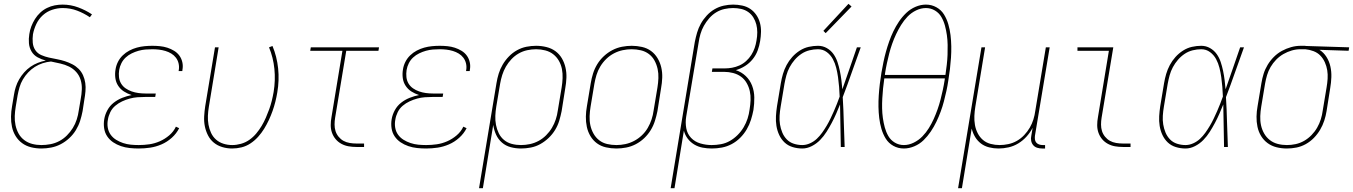

<svg xmlns="http://www.w3.org/2000/svg" viewBox="-20 -767 7061 1002"><path d="M196 8Q168 8 142 1.5Q116 -5 95.5 -20Q75 -35 61.5 -57Q48 -79 42.5 -105Q37 -131 37.5 -158.5Q38 -186 43 -213L53 -273Q56 -293 62.5 -313.5Q69 -334 80 -353Q91 -372 106 -389Q121 -406 139 -418.5Q157 -431 177.5 -439Q198 -447 219 -451Q196 -457 176 -468Q156 -479 144.5 -498.5Q133 -518 131 -541.5Q129 -565 133 -589Q136 -610 143.5 -629.5Q151 -649 162.5 -667.5Q174 -686 190 -701Q206 -716 225.5 -725.5Q245 -735 265.5 -739Q286 -743 306 -743Q349 -743 388 -728.5Q427 -714 460 -692L449 -677Q418 -698 382.5 -711.5Q347 -725 307 -725Q280 -725 252.5 -716Q225 -707 203.5 -687.5Q182 -668 169.5 -641.5Q157 -615 152 -588Q149 -566 151 -544Q153 -522 164.5 -505Q176 -488 195.5 -479.5Q215 -471 235.5 -466.5Q256 -462 277.5 -458Q299 -454 319 -447.5Q339 -441 357.5 -431.5Q376 -422 390.5 -407.5Q405 -393 413.5 -374Q422 -355 425 -334Q428 -313 426 -290.5Q424 -268 420 -246L411 -187Q406 -161 398 -136Q390 -111 376 -88Q362 -65 341.5 -46Q321 -27 297 -14.5Q273 -2 247 3Q221 8 196 8ZM196 -10Q219 -10 243 -14.5Q267 -19 289 -30.5Q311 -42 329 -60Q347 -78 360 -99Q373 -120 380.5 -143.5Q388 -167 391 -190L401 -249Q406 -275 407 -300.5Q408 -326 401 -349.5Q394 -373 378 -391Q362 -409 340.5 -419.5Q319 -430 294.5 -435.5Q270 -441 246 -446Q224 -444 202.5 -437Q181 -430 162 -418Q143 -406 127 -389Q111 -372 99.5 -352.5Q88 -333 82 -312Q76 -291 72 -270L62 -210Q58 -186 57 -161.5Q56 -137 61 -113.5Q66 -90 77 -70Q88 -50 106.5 -36Q125 -22 148 -16Q171 -10 196 -10Z M704 8Q680 8 656.5 5.5Q633 3 611 -4.5Q589 -12 570.5 -24.5Q552 -37 539.5 -55.5Q527 -74 523.5 -97.5Q520 -121 524 -145Q528 -169 540.5 -192Q553 -215 573.5 -231Q594 -247 618 -256.5Q642 -266 667 -271Q645 -278 627 -289.5Q609 -301 597 -319Q585 -337 582 -359.5Q579 -382 583 -405Q586 -425 595.5 -444Q605 -463 620.5 -478Q636 -493 655 -503Q674 -513 694 -518.5Q714 -524 734.5 -526Q755 -528 775 -528Q795 -528 815 -526Q835 -524 853.5 -518Q872 -512 888.5 -502Q905 -492 916 -477Q927 -462 931.5 -442.5Q936 -423 932 -402Q932 -401 932 -399.5Q932 -398 931 -396H912Q912 -397 912.5 -398.5Q913 -400 913 -401Q916 -419 912 -436Q908 -453 898 -466Q888 -479 874 -487.5Q860 -496 843.5 -501Q827 -506 809.5 -508Q792 -510 775 -510Q757 -510 739 -508.5Q721 -507 703 -502Q685 -497 667.5 -488.5Q650 -480 636 -467Q622 -454 613.5 -437Q605 -420 602 -402Q599 -383 601 -364.5Q603 -346 612 -331Q621 -316 635.5 -306Q650 -296 667 -290Q684 -284 702.5 -281.5Q721 -279 740 -279H793L790 -261H737Q717 -261 697 -259.5Q677 -258 657 -252.5Q637 -247 617.5 -238Q598 -229 581.5 -215Q565 -201 555.5 -181.5Q546 -162 543 -142Q539 -121 542.5 -100.5Q546 -80 557.5 -64Q569 -48 586 -37.5Q603 -27 622.5 -20.5Q642 -14 662.5 -12Q683 -10 704 -10Q732 -10 759.5 -14Q787 -18 813.5 -29.5Q840 -41 863 -60.5Q886 -80 898 -106L915 -98Q901 -70 876.5 -48Q852 -26 823 -13.5Q794 -1 764 3.5Q734 8 704 8Z M1191 8Q1165 8 1140 0.5Q1115 -7 1096 -22.5Q1077 -38 1065.5 -60.5Q1054 -83 1049 -108Q1044 -133 1045.5 -160Q1047 -187 1051 -213L1102 -520H1121L1070 -210Q1066 -186 1065 -162.5Q1064 -139 1068 -116.5Q1072 -94 1081.5 -73.5Q1091 -53 1107.5 -38.5Q1124 -24 1146 -17Q1168 -10 1192 -10Q1214 -10 1237.5 -16.5Q1261 -23 1281 -37Q1301 -51 1317 -70Q1333 -89 1345.5 -110Q1358 -131 1367.5 -153Q1377 -175 1385 -197Q1393 -219 1398.5 -241.5Q1404 -264 1408 -287Q1418 -348 1412 -407.5Q1406 -467 1384 -520L1402 -527Q1425 -472 1431.5 -410Q1438 -348 1427 -284Q1423 -260 1417 -236Q1411 -212 1402.5 -188Q1394 -164 1383 -140.5Q1372 -117 1358.5 -95Q1345 -73 1327 -53Q1309 -33 1287 -18.5Q1265 -4 1240.5 2Q1216 8 1191 8Z M1840 0Q1819 0 1799 -3.5Q1779 -7 1761.5 -16.5Q1744 -26 1731.5 -41Q1719 -56 1712.5 -74.5Q1706 -93 1706 -114Q1706 -135 1710 -156L1767 -502H1599L1602 -520H1958L1955 -502H1787L1729 -153Q1726 -135 1726 -117Q1726 -99 1731 -83Q1736 -67 1747 -53.5Q1758 -40 1772.5 -32Q1787 -24 1804.5 -21Q1822 -18 1840 -18H1880V0Z M2204 8Q2180 8 2156.5 5.5Q2133 3 2111 -4.5Q2089 -12 2070.5 -24.5Q2052 -37 2039.5 -55.5Q2027 -74 2023.5 -97.5Q2020 -121 2024 -145Q2028 -169 2040.5 -192Q2053 -215 2073.5 -231Q2094 -247 2118 -256.5Q2142 -266 2167 -271Q2145 -278 2127 -289.5Q2109 -301 2097 -319Q2085 -337 2082 -359.5Q2079 -382 2083 -405Q2086 -425 2095.5 -444Q2105 -463 2120.5 -478Q2136 -493 2155 -503Q2174 -513 2194 -518.5Q2214 -524 2234.5 -526Q2255 -528 2275 -528Q2295 -528 2315 -526Q2335 -524 2353.5 -518Q2372 -512 2388.5 -502Q2405 -492 2416 -477Q2427 -462 2431.5 -442.5Q2436 -423 2432 -402Q2432 -401 2432 -399.5Q2432 -398 2431 -396H2412Q2412 -397 2412.5 -398.5Q2413 -400 2413 -401Q2416 -419 2412 -436Q2408 -453 2398 -466Q2388 -479 2374 -487.5Q2360 -496 2343.5 -501Q2327 -506 2309.5 -508Q2292 -510 2275 -510Q2257 -510 2239 -508.5Q2221 -507 2203 -502Q2185 -497 2167.5 -488.5Q2150 -480 2136 -467Q2122 -454 2113.5 -437Q2105 -420 2102 -402Q2099 -383 2101 -364.5Q2103 -346 2112 -331Q2121 -316 2135.5 -306Q2150 -296 2167 -290Q2184 -284 2202.5 -281.5Q2221 -279 2240 -279H2293L2290 -261H2237Q2217 -261 2197 -259.5Q2177 -258 2157 -252.5Q2137 -247 2117.5 -238Q2098 -229 2081.5 -215Q2065 -201 2055.5 -181.5Q2046 -162 2043 -142Q2039 -121 2042.5 -100.5Q2046 -80 2057.5 -64Q2069 -48 2086 -37.5Q2103 -27 2122.5 -20.5Q2142 -14 2162.5 -12Q2183 -10 2204 -10Q2232 -10 2259.5 -14Q2287 -18 2313.5 -29.5Q2340 -41 2363 -60.5Q2386 -80 2398 -106L2415 -98Q2401 -70 2376.5 -48Q2352 -26 2323 -13.5Q2294 -1 2264 3.5Q2234 8 2204 8Z M2480 215 2571 -333Q2575 -358 2582.5 -382.5Q2590 -407 2603.5 -430Q2617 -453 2636 -472.5Q2655 -492 2678.5 -505Q2702 -518 2727.5 -523Q2753 -528 2778 -528Q2805 -528 2831.5 -521.5Q2858 -515 2878.5 -500Q2899 -485 2912 -463Q2925 -441 2931 -415Q2937 -389 2936 -361.5Q2935 -334 2930 -307L2911 -187Q2906 -162 2898.5 -137Q2891 -112 2877 -89Q2863 -66 2843 -47Q2823 -28 2799.5 -15Q2776 -2 2750 3Q2724 8 2699 8Q2671 8 2645 1Q2619 -6 2599.5 -23Q2580 -40 2569 -64Q2558 -88 2554 -115L2500 215ZM2699 -10Q2722 -10 2745.5 -15Q2769 -20 2790.5 -31.5Q2812 -43 2830 -61Q2848 -79 2860.5 -100Q2873 -121 2880.5 -144Q2888 -167 2891 -190L2911 -310Q2915 -334 2916 -359Q2917 -384 2912.5 -407Q2908 -430 2896.5 -450Q2885 -470 2867 -484Q2849 -498 2825.5 -504Q2802 -510 2778 -510Q2755 -510 2731.5 -505Q2708 -500 2687 -488Q2666 -476 2649 -458Q2632 -440 2620 -419Q2608 -398 2601 -375.5Q2594 -353 2590 -330L2570 -211Q2566 -187 2565 -162.5Q2564 -138 2568.5 -115Q2573 -92 2583 -71.5Q2593 -51 2610.5 -36.5Q2628 -22 2651 -16Q2674 -10 2699 -10Z M3197 8Q3169 8 3142.5 2Q3116 -4 3095.5 -19Q3075 -34 3061.5 -56.5Q3048 -79 3042.5 -105Q3037 -131 3037.5 -158.5Q3038 -186 3043 -213L3063 -333Q3067 -358 3075 -383.5Q3083 -409 3097 -432Q3111 -455 3131.5 -474Q3152 -493 3176 -505.5Q3200 -518 3226 -523Q3252 -528 3277 -528Q3304 -528 3330.5 -522Q3357 -516 3377.5 -501Q3398 -486 3411.5 -463.5Q3425 -441 3431 -415Q3437 -389 3436 -361.5Q3435 -334 3430 -307L3411 -187Q3406 -162 3398 -136.5Q3390 -111 3376 -88Q3362 -65 3342 -46Q3322 -27 3298 -14.5Q3274 -2 3248 3Q3222 8 3197 8ZM3197 -10Q3220 -10 3243.5 -15Q3267 -20 3289 -31.5Q3311 -43 3329.5 -60.5Q3348 -78 3360.5 -99.5Q3373 -121 3380.5 -144Q3388 -167 3391 -190L3411 -310Q3415 -334 3416 -359Q3417 -384 3412 -407Q3407 -430 3396 -450.5Q3385 -471 3366.5 -485Q3348 -499 3324.5 -504.5Q3301 -510 3276 -510Q3253 -510 3229.5 -505Q3206 -500 3184 -488.5Q3162 -477 3144 -459.5Q3126 -442 3113 -420.5Q3100 -399 3093 -376Q3086 -353 3082 -330L3062 -210Q3058 -186 3057 -161Q3056 -136 3061 -113Q3066 -90 3077.5 -69.5Q3089 -49 3107 -35Q3125 -21 3148.5 -15.5Q3172 -10 3197 -10Z M3480 215 3606 -548Q3611 -573 3618 -597Q3625 -621 3637.5 -643.5Q3650 -666 3668.5 -686Q3687 -706 3709.5 -719Q3732 -732 3757 -737.5Q3782 -743 3806 -743Q3830 -743 3853.5 -738Q3877 -733 3895.5 -720.5Q3914 -708 3927 -689Q3940 -670 3946 -647.5Q3952 -625 3951.5 -601Q3951 -577 3947 -553Q3943 -528 3934 -503.5Q3925 -479 3908 -458Q3891 -437 3868 -422.5Q3845 -408 3820 -401Q3850 -391 3872 -370Q3894 -349 3905 -320Q3916 -291 3916.5 -258.5Q3917 -226 3912 -193Q3907 -167 3899 -141.5Q3891 -116 3877 -92Q3863 -68 3843 -48Q3823 -28 3798.5 -15Q3774 -2 3747.5 3Q3721 8 3695 8Q3670 8 3646.5 3.5Q3623 -1 3603 -13Q3583 -25 3569 -43.5Q3555 -62 3549 -85L3500 215ZM3694 -10Q3718 -10 3742.5 -14.5Q3767 -19 3789 -31.5Q3811 -44 3829.5 -62.5Q3848 -81 3861 -103Q3874 -125 3881.5 -148.5Q3889 -172 3892 -196Q3896 -220 3897 -244.5Q3898 -269 3893 -291.5Q3888 -314 3876.5 -334Q3865 -354 3847 -367Q3829 -380 3806 -386Q3783 -392 3759 -392H3695L3698 -410H3762Q3781 -410 3800.5 -413.5Q3820 -417 3839 -425.5Q3858 -434 3874 -448.5Q3890 -463 3901 -480.5Q3912 -498 3918.5 -517Q3925 -536 3928 -556Q3932 -577 3932 -598.5Q3932 -620 3927 -639.5Q3922 -659 3911.5 -676Q3901 -693 3884.5 -704.5Q3868 -716 3847.5 -720.5Q3827 -725 3806 -725Q3784 -725 3761 -720Q3738 -715 3717.5 -702.5Q3697 -690 3681 -671.5Q3665 -653 3653.5 -632.5Q3642 -612 3635.5 -589.5Q3629 -567 3626 -545L3561 -158Q3556 -127 3561.5 -97.5Q3567 -68 3586.5 -47.5Q3606 -27 3635 -18.5Q3664 -10 3694 -10Z M4167 8Q4141 8 4116.5 0.5Q4092 -7 4074.5 -23.5Q4057 -40 4046.5 -62.5Q4036 -85 4032 -110Q4028 -135 4029.5 -161Q4031 -187 4035 -213L4055 -333Q4059 -357 4066 -381Q4073 -405 4085 -427.5Q4097 -450 4114.5 -469.5Q4132 -489 4154 -503Q4176 -517 4200.5 -522.5Q4225 -528 4249 -528Q4274 -528 4295 -516Q4316 -504 4329.5 -485Q4343 -466 4350.5 -443.5Q4358 -421 4363 -397Q4368 -373 4371 -349Q4374 -325 4376 -301Q4395 -355 4414 -410Q4433 -465 4452 -520H4472Q4448 -455 4425.5 -390Q4403 -325 4378 -260Q4382 -195 4383.5 -130Q4385 -65 4388 0H4368Q4367 -55 4366 -110.5Q4365 -166 4364 -222Q4354 -197 4343.5 -173Q4333 -149 4320.5 -125.5Q4308 -102 4293.5 -79Q4279 -56 4260 -36.5Q4241 -17 4216.5 -4.5Q4192 8 4167 8ZM4167 -10Q4187 -10 4207 -19Q4227 -28 4242.5 -42.5Q4258 -57 4270.5 -74.5Q4283 -92 4294 -110.5Q4305 -129 4314 -148Q4323 -167 4331.5 -186Q4340 -205 4347.5 -224.5Q4355 -244 4362 -263Q4361 -289 4359 -314Q4357 -339 4353.5 -364Q4350 -389 4344 -413Q4338 -437 4326.5 -458.5Q4315 -480 4295 -495Q4275 -510 4249 -510Q4227 -510 4204.5 -504.5Q4182 -499 4162.5 -486Q4143 -473 4127.5 -455Q4112 -437 4101 -416.5Q4090 -396 4084 -374Q4078 -352 4074 -330L4054 -210Q4050 -187 4048.5 -163.5Q4047 -140 4050.5 -118Q4054 -96 4062.5 -75.5Q4071 -55 4086 -39.5Q4101 -24 4122.5 -17Q4144 -10 4167 -10ZM4289 -594 4277 -606 4408 -747 4424 -733Z M4697 8Q4667 8 4642 -6Q4617 -20 4602.5 -43.5Q4588 -67 4580 -94.5Q4572 -122 4568.5 -151Q4565 -180 4564.5 -209.5Q4564 -239 4566 -269Q4568 -299 4571.5 -328.5Q4575 -358 4580 -388Q4585 -416 4590.5 -443Q4596 -470 4603.5 -497Q4611 -524 4620.5 -551Q4630 -578 4642.5 -604Q4655 -630 4671.5 -654.5Q4688 -679 4709.5 -699.5Q4731 -720 4758 -731.5Q4785 -743 4812 -743Q4842 -743 4867 -729Q4892 -715 4906.5 -691.5Q4921 -668 4929 -640.5Q4937 -613 4940.5 -584Q4944 -555 4944.5 -525.5Q4945 -496 4943 -466Q4941 -436 4937.5 -406.5Q4934 -377 4929 -347Q4925 -319 4919 -292Q4913 -265 4906 -238Q4899 -211 4889 -184Q4879 -157 4866.5 -131Q4854 -105 4837.5 -80.5Q4821 -56 4800 -35.5Q4779 -15 4751.5 -3.5Q4724 8 4697 8ZM4914 -376Q4918 -403 4921 -429Q4924 -455 4925 -481Q4926 -507 4925.5 -533Q4925 -559 4921.5 -584Q4918 -609 4911.5 -633Q4905 -657 4893 -678Q4881 -699 4859.5 -712Q4838 -725 4812 -725Q4786 -725 4760.5 -712.5Q4735 -700 4716 -680Q4697 -660 4682.5 -636.5Q4668 -613 4656.5 -588.5Q4645 -564 4636 -538.5Q4627 -513 4620.5 -487.5Q4614 -462 4608.5 -436.5Q4603 -411 4599 -385Q4599 -383 4598.5 -381Q4598 -379 4598 -376ZM4697 -10Q4723 -10 4748.5 -22.5Q4774 -35 4793.5 -55Q4813 -75 4827.5 -98.5Q4842 -122 4853 -146.5Q4864 -171 4873 -196.5Q4882 -222 4888.5 -247.5Q4895 -273 4900.5 -298.5Q4906 -324 4910 -350Q4910 -352 4910.5 -354Q4911 -356 4911 -358H4595Q4591 -332 4588.5 -306Q4586 -280 4584.5 -254Q4583 -228 4583.5 -202Q4584 -176 4587.5 -151Q4591 -126 4597.5 -102Q4604 -78 4616 -57Q4628 -36 4649.5 -23Q4671 -10 4697 -10Z M4980 215 5102 -520H5121L5070 -210Q5066 -186 5065 -162Q5064 -138 5068 -115Q5072 -92 5082.5 -71.5Q5093 -51 5110 -36.5Q5127 -22 5150 -16Q5173 -10 5197 -10Q5219 -10 5242.5 -15Q5266 -20 5287 -32Q5308 -44 5325 -62Q5342 -80 5354 -100.5Q5366 -121 5373 -143.5Q5380 -166 5383 -189L5438 -520H5458L5381 -58Q5380 -49 5381 -39.5Q5382 -30 5388 -23Q5394 -16 5403 -13Q5412 -10 5422 -10H5434V8H5419Q5405 8 5392.5 4Q5380 0 5372 -9.5Q5364 -19 5361.5 -32Q5359 -45 5362 -58L5369 -100Q5356 -75 5337 -54Q5318 -33 5294 -18.5Q5270 -4 5243.5 2Q5217 8 5191 8Q5166 8 5142 2Q5118 -4 5099.5 -18Q5081 -32 5069 -52Q5057 -72 5051 -96L5000 215Z M5840 0Q5819 0 5799 -3.5Q5779 -7 5761.5 -16.5Q5744 -26 5731.5 -41Q5719 -56 5712.5 -74.5Q5706 -93 5706 -114Q5706 -135 5710 -156L5767 -502H5603V-520H5790L5729 -153Q5726 -135 5726 -117Q5726 -99 5731 -83Q5736 -67 5747 -53.5Q5758 -40 5772.5 -32Q5787 -24 5804.5 -21Q5822 -18 5840 -18H5880V0Z M6167 8Q6141 8 6116.5 0.5Q6092 -7 6074.5 -23.5Q6057 -40 6046.5 -62.5Q6036 -85 6032 -110Q6028 -135 6029.5 -161Q6031 -187 6035 -213L6055 -333Q6059 -357 6066 -381Q6073 -405 6085 -427.5Q6097 -450 6114.5 -469.5Q6132 -489 6154 -503Q6176 -517 6200.5 -522.5Q6225 -528 6249 -528Q6274 -528 6295 -516Q6316 -504 6329.5 -485Q6343 -466 6350.5 -443.5Q6358 -421 6363 -397Q6368 -373 6371 -349Q6374 -325 6376 -301Q6395 -355 6414 -410Q6433 -465 6452 -520H6472Q6448 -455 6425.5 -390Q6403 -325 6378 -260Q6382 -195 6383.5 -130Q6385 -65 6388 0H6368Q6367 -55 6366 -110.5Q6365 -166 6364 -222Q6354 -197 6343.5 -173Q6333 -149 6320.5 -125.5Q6308 -102 6293.5 -79Q6279 -56 6260 -36.5Q6241 -17 6216.5 -4.5Q6192 8 6167 8ZM6167 -10Q6187 -10 6207 -19Q6227 -28 6242.5 -42.5Q6258 -57 6270.5 -74.5Q6283 -92 6294 -110.5Q6305 -129 6314 -148Q6323 -167 6331.5 -186Q6340 -205 6347.5 -224.5Q6355 -244 6362 -263Q6361 -289 6359 -314Q6357 -339 6353.5 -364Q6350 -389 6344 -413Q6338 -437 6326.5 -458.5Q6315 -480 6295 -495Q6275 -510 6249 -510Q6227 -510 6204.5 -504.5Q6182 -499 6162.5 -486Q6143 -473 6127.5 -455Q6112 -437 6101 -416.5Q6090 -396 6084 -374Q6078 -352 6074 -330L6054 -210Q6050 -187 6048.5 -163.5Q6047 -140 6050.5 -118Q6054 -96 6062.5 -75.5Q6071 -55 6086 -39.5Q6101 -24 6122.5 -17Q6144 -10 6167 -10Z M6696 8Q6668 8 6642 1.5Q6616 -5 6595.5 -20Q6575 -35 6561.5 -57Q6548 -79 6542.5 -105Q6537 -131 6537.5 -158.5Q6538 -186 6543 -213L6563 -333Q6567 -358 6574.5 -382Q6582 -406 6595.5 -428.5Q6609 -451 6628 -470Q6647 -489 6670 -501.5Q6693 -514 6718 -521Q6743 -528 6768 -528Q6771 -528 6774.5 -528Q6778 -528 6781 -528Q6785 -528 6789 -528Q6793 -528 6797 -527L7021 -520L7018 -502L6866 -507Q6888 -493 6902.5 -470Q6917 -447 6923 -420Q6929 -393 6928 -364.5Q6927 -336 6922 -307L6903 -187Q6899 -162 6891 -137.5Q6883 -113 6869.5 -90Q6856 -67 6837 -47.5Q6818 -28 6794.5 -15Q6771 -2 6746 3Q6721 8 6696 8ZM6696 -10Q6719 -10 6742 -15Q6765 -20 6786 -32Q6807 -44 6824.5 -62Q6842 -80 6854 -101Q6866 -122 6873 -144.5Q6880 -167 6883 -190L6903 -310Q6907 -333 6908.5 -356Q6910 -379 6906.5 -400.5Q6903 -422 6894 -442Q6885 -462 6870.5 -477Q6856 -492 6835 -500Q6814 -508 6792 -510H6778Q6775 -510 6772 -510Q6769 -510 6766 -510Q6744 -510 6721.5 -503.5Q6699 -497 6678 -485Q6657 -473 6640 -455.5Q6623 -438 6611 -417.5Q6599 -397 6592.5 -375Q6586 -353 6582 -330L6562 -210Q6558 -186 6557 -161Q6556 -136 6561 -113Q6566 -90 6577.5 -70Q6589 -50 6607 -36Q6625 -22 6648 -16Q6671 -10 6696 -10Z"/></svg>

Font: Iosevka SS04 Thin
Style: Italic
Weight: 100
Italic angle: -9°
Monospace: yes
Designer: Belleve Invis
Foundry: Belleve Invis
Version: Version 19.0.0; ttfautohint (v1.8.4)